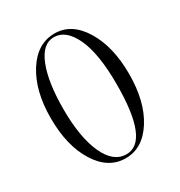

<svg xmlns="http://www.w3.org/2000/svg" viewBox="-156 -746 814 868"><g transform="rotate(-30 250.5 -312.0)"><path d="M251 13Q161 13 104 -78Q47 -169 47 -313Q47 -455 104.5 -546Q162 -637 253 -637Q341 -637 397.5 -545Q454 -453 454 -310Q454 -167 397 -77Q340 13 251 13ZM263 -1Q382 -1 382 -298Q382 -458 343 -541Q304 -624 242 -624Q182 -624 149.5 -542Q117 -460 117 -320Q117 -173 156 -87Q195 -1 263 -1Z"/></g></svg>

Font: Cormorant Infant
Style: Regular
Weight: 400
Designer: Christian Thalmann (Catharsis Fonts)
Version: Version 1.000;PS 002.000;hotconv 1.0.88;makeotf.lib2.5.64775